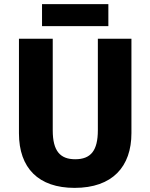

<svg xmlns="http://www.w3.org/2000/svg" viewBox="-20 -902 730 932"><path d="M506 -882H184V-775H506ZM618 -256V-714H455V-270C455 -171 421 -129 345 -129C273 -129 236 -168 236 -269V-714H72V-255C72 -86 167 10 342 10C526 10 618 -93 618 -256Z"/></svg>

Font: Noto Sans Thai SemCond ExtBd
Style: Regular
Weight: 800
Width: 4
Designer: Monotype Design Team
Foundry: Monotype Imaging Inc.
Version: Version 2.002